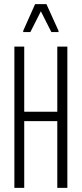

<svg xmlns="http://www.w3.org/2000/svg" viewBox="-20 -915 397 935"><path d="M50 0V-688H98V-371H259V-688H308V0H259V-325H98V0ZM93 -759V-765L151 -895H206L265 -765V-759H230L179 -860L128 -759Z"/></svg>

Font: Saira UltraCondensed Light
Style: Regular
Weight: 300
Width: 1
Designer: Hector Gatti with collaboration of the Omnibus-Type team
Foundry: Omnibus-Type
Version: Version 1.101